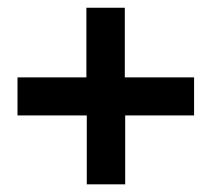

<svg xmlns="http://www.w3.org/2000/svg" viewBox="-20 -481 540 498"><path d="M304.7 -181.6H483.4V-280.3H303.7V-460.9H204.1V-280.3H25.4V-181.6H205.1V-2.9H304.7Z"/></svg>

Font: Bentham
Style: Bold
Weight: 700
Version: Version 002.001